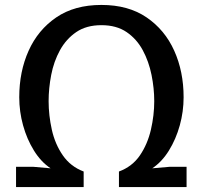

<svg xmlns="http://www.w3.org/2000/svg" viewBox="-20 -758 822 778"><path d="M462 -63Q516 -83 547 -128.5Q578 -174 591.5 -232.5Q605 -291 605 -348Q605 -400 594 -454.5Q583 -509 558.5 -554.5Q534 -600 493 -628Q452 -656 391 -656Q330 -656 289 -628Q248 -600 223 -554.5Q198 -509 187.5 -454.5Q177 -400 177 -348Q177 -291 190 -232.5Q203 -174 234.5 -128.5Q266 -83 319 -63V0H45V-82H116L185 -76Q146 -102 117.5 -148Q89 -194 73.5 -250Q58 -306 58 -364Q58 -468 96 -552.5Q134 -637 208 -687.5Q282 -738 391 -738Q500 -738 574 -687.5Q648 -637 686 -552.5Q724 -468 724 -364Q724 -306 708.5 -250Q693 -194 664.5 -148Q636 -102 597 -76L666 -82H736V0H462Z"/></svg>

Font: Rosario SemiBold
Style: Regular
Weight: 600
Designer: Hector Gatti
Foundry: Omnibus Type
Version: Version 1.101; ttfautohint (v1.8.1.43-b0c9)